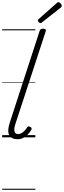

<svg xmlns="http://www.w3.org/2000/svg" viewBox="-20 -1259 586 1760"><path d="M140 17Q87 17 65.5 -19.5Q44 -56 69 -133L343 -975Q347 -987 353.5 -991.5Q360 -996 374 -996Q391 -996 397 -990Q403 -984 399 -972L120 -119Q106 -74 113.5 -52Q121 -30 146 -30Q163 -30 178 -39Q193 -48 206 -61.5Q219 -75 227 -89Q230 -95 237.5 -99Q245 -103 257 -96Q269 -90 270 -82Q271 -74 265 -66Q254 -46 236 -27Q218 -8 194 4.5Q170 17 140 17ZM352 -1047Q344 -1047 335.5 -1055.5Q327 -1064 327 -1071Q327 -1073 327.5 -1076Q328 -1079 333 -1083L499 -1230Q504 -1234 507 -1236.5Q510 -1239 515 -1239Q521 -1239 528.5 -1233.5Q536 -1228 541 -1220.5Q546 -1213 546 -1206Q546 -1202 545 -1199Q544 -1196 539 -1191L365 -1054Q361 -1051 358 -1049Q355 -1047 352 -1047ZM0 471H304V481H0ZM0 -20H304V0H0ZM0 -505H304V-500H0ZM0 -991H304V-981H0Z"/></svg>

Font: Playwrite IE Guides
Style: Regular
Weight: 400
Designer: Veronika Burian, José Scaglione
Foundry: TypeTogether
Version: Version 1.003